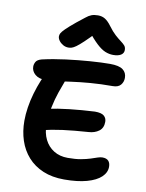

<svg xmlns="http://www.w3.org/2000/svg" viewBox="-104 -1051 859 1130"><g transform="rotate(10 325.5 -486.0)"><path d="M359 7Q287 7 232.5 -16Q178 -39 141.5 -80Q105 -121 87 -175.5Q69 -230 69 -293Q69 -331 75.5 -373.5Q82 -416 94.5 -459Q107 -502 123 -541Q137 -578 161.5 -600Q186 -622 218 -622Q236 -622 248 -616Q260 -610 265 -597.5Q270 -585 265 -566Q253 -535 238 -492Q223 -449 212.5 -398Q202 -347 201 -293Q201 -243 220 -204.5Q239 -166 274.5 -144Q310 -122 358 -122Q404 -122 436.5 -128Q469 -134 492 -141.5Q515 -149 531 -154.5Q547 -160 559 -160Q584 -160 595.5 -147.5Q607 -135 607 -112Q607 -78 578.5 -51Q550 -24 494.5 -8.5Q439 7 359 7ZM183 -257Q161 -252 148 -260Q135 -268 130 -284Q125 -300 125 -318Q125 -342 143 -360.5Q161 -379 191 -386Q219 -392 251 -397Q283 -402 318.5 -406Q354 -410 392 -413Q430 -416 469 -418Q508 -418 523.5 -404.5Q539 -391 539 -369Q539 -332 514 -313.5Q489 -295 452 -293Q410 -290 371.5 -286.5Q333 -283 299.5 -278.5Q266 -274 237 -268.5Q208 -263 183 -257ZM154 -550Q110 -550 87.5 -569.5Q65 -589 65 -616Q65 -631 73 -645Q81 -659 107 -666Q172 -681 246.5 -690.5Q321 -700 390 -705Q459 -710 508 -710Q562 -710 585 -692.5Q608 -675 608 -644Q608 -619 593 -601.5Q578 -584 546 -584Q474 -584 412.5 -579Q351 -574 301.5 -567Q252 -560 214.5 -555Q177 -550 154 -550ZM249 -762Q232 -762 217 -770.5Q202 -779 192.5 -792Q183 -805 183 -818Q183 -827 188 -836.5Q193 -846 211 -864Q229 -882 269 -915Q299 -938 316.5 -952.5Q334 -967 350 -973Q366 -979 389 -979Q413 -979 431.5 -967.5Q450 -956 469 -930Q492 -899 511.5 -881.5Q531 -864 546 -853Q561 -842 570 -832Q579 -822 579 -805Q579 -786 562.5 -775.5Q546 -765 516 -765Q492 -765 468.5 -774.5Q445 -784 417.5 -809.5Q390 -835 352 -882H403Q362 -839 336 -814.5Q310 -790 294.5 -779Q279 -768 269 -765Q259 -762 249 -762Z"/></g></svg>

Font: Shantell Sans SemiBold
Style: Regular
Weight: 600
Designer: Stephen Nixon, Anya Danilova, Shantell Martin
Foundry: Arrow Type
Version: Version 1.011;[c5ecc13dd]